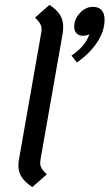

<svg xmlns="http://www.w3.org/2000/svg" viewBox="-20 -753 447 784"><path d="M55 -78Q55 -90 58 -105L148 -617Q150 -629 150 -633Q150 -646 143.5 -657Q137 -668 123 -681L182 -733Q211 -714 224.5 -693Q238 -672 238 -644Q238 -626 236 -617L146 -105Q144 -93 144 -89Q144 -76 150.5 -65Q157 -54 171 -41L112 11Q83 -8 69 -29Q55 -50 55 -78ZM407 -673Q407 -625 375.5 -578.5Q344 -532 294 -498L272 -526Q329 -565 345 -613Q333 -607 318 -607Q302 -607 292.5 -617Q283 -627 283 -644Q283 -675 306.5 -700Q330 -725 359 -725Q383 -725 395 -711.5Q407 -698 407 -673Z"/></svg>

Font: KoHo Medium
Style: Italic
Weight: 500
Italic angle: -10°
Designer: Cadson Demak & Katatrad Team
Foundry: Cadson Demak Co.,Ltd.
Version: Version 1.000